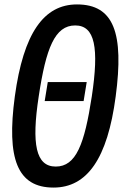

<svg xmlns="http://www.w3.org/2000/svg" viewBox="-20 -808 567 868"><path d="M222 40C374 40 466 -91 503 -372C541 -658 495 -788 328 -788C178 -788 86 -658 47 -372C9 -91 58 40 222 40ZM232 -55C142 -55 122 -156 155 -372C188 -591 228 -693 320 -693C410 -693 428 -591 395 -372C362 -156 324 -55 232 -55ZM196 -437 182 -351H358L372 -437Z"/></svg>

Font: Smiley Sans Oblique
Style: Regular
Weight: 400
Italic angle: -8°
Designer: oooooohmygosh, Nagisa Chen, Janine Sui, Heda Shi, Jian Li
Foundry: atelierAnchor
Version: Version 2.0.1